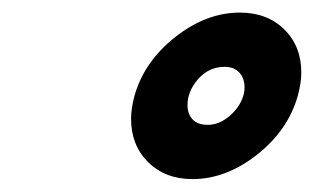

<svg xmlns="http://www.w3.org/2000/svg" viewBox="-20 -752 489 299"><path d="M330.1 -647.9Q305.2 -647.9 288.6 -628.9Q272 -609.9 272 -588.4Q272 -574.7 279.8 -566.2Q287.6 -557.6 303.7 -557.6Q321.3 -557.6 337.4 -571.3Q353.5 -585 358.9 -603Q360.8 -608.9 360.8 -616.2Q360.8 -630.4 352.5 -639.2Q344.2 -647.9 330.1 -647.9ZM443.8 -603Q428.7 -549.3 380.4 -511.2Q332 -473.1 279.8 -473.1Q237.3 -473.1 210.7 -499.5Q184.1 -525.9 184.1 -566.9Q184.1 -583 189.5 -603Q204.6 -656.2 252.9 -694.3Q301.3 -732.4 353.5 -732.4Q396 -732.4 422.6 -706.3Q449.2 -680.2 449.2 -639.2Q449.2 -623 443.8 -603Z"/></svg>

Font: Cantarell
Style: Bold Italic
Weight: 700
Italic angle: -16°
Designer: Dave Crossland
Version: Version 1.004